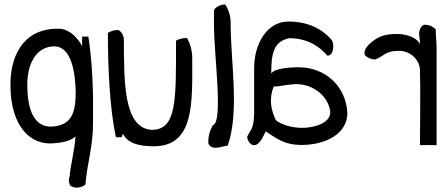

<svg xmlns="http://www.w3.org/2000/svg" viewBox="-20 -642 2017 865"><path d="M399 -84C399 21 372 95 365 189C349 204 318 209 297 195C289 181 288 166 294 151C299 93 316 38 320 -27C297 -6 259 1 217 4C118 11 27 -71 27 -260C27 -413 103 -522 258 -512C299 -503 330 -472 350 -434V-477H378C391 -395 397 -307 399 -215ZM321 -230C319 -304 306 -440 217 -433C138 -427 103 -348 103 -262C103 -170 122 -63 221 -72C305 -81 321 -137 321 -230Z M846 -382C846 -186 859 17 673 17C603 17 554 2 534 -39L528 -24H502C474 -155 466 -342 466 -494C479 -502 496 -507 513 -507C527 -500 538 -482 538 -462C539 -274 536 -63 665 -57C777 -58 773 -192 773 -459C786 -466 804 -471 822 -471C835 -450 846 -417 846 -382Z M1019 -542C1019 -359 1060 -142 1006 14C972 18 938 38 919 6C916 -27 927 -57 939 -78C987 -92 944 -391 944 -531V-597C952 -610 973 -622 994 -622C1008 -603 1019 -573 1019 -542Z M1545 -133C1545 -37 1443 11 1340 11C1258 11 1229 -18 1177 -50C1165 -27 1162 -13 1140 7C1109 27 1091 -18 1094 -27C1110 -60 1123 -61 1125 -130V-336C1125 -442 1181 -545 1280 -545C1365 -545 1429 -513 1471 -466C1490 -447 1483 -387 1454 -392C1419 -434 1362 -470 1284 -470C1211 -456 1202 -397 1202 -311C1217 -334 1284 -339 1325 -339C1446 -339 1539 -253 1545 -133ZM1468 -137C1460 -215 1377 -275 1289 -261C1262 -259 1238 -252 1213 -252C1192 -198 1199 -150 1223 -100C1251 -79 1296 -66 1342 -66C1389 -66 1468 -84 1468 -137Z M1947 12C1921 11 1898 12 1872 12C1872 -103 1875 -220 1872 -332C1866 -376 1829 -413 1776 -413C1714 -413 1708 -387 1671 -374C1653 -374 1637 -381 1624 -393C1616 -414 1634 -435 1648 -447C1687 -481 1716 -489 1774 -489C1821 -487 1863 -468 1872 -442C1872 -454 1871 -467 1869 -480C1865 -502 1875 -522 1888 -530C1911 -533 1932 -521 1943 -510C1943 -480 1947 -452 1947 -425Z"/></svg>

Font: Snowfall
Style: Rev
Weight: 400
Designer: Jasper
Foundry: Cannot Into Space Fonts
Version: Version 0.9